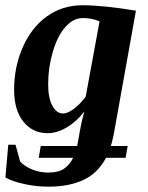

<svg xmlns="http://www.w3.org/2000/svg" viewBox="-39 -491 559 724"><path d="M114.7 59.6H252L256.3 36.6Q268.1 -35.2 279.3 -70.8Q249.5 -32.2 212.6 -10.5Q175.8 11.2 140.6 11.2Q83.5 11.2 48.8 -32.7Q14.2 -76.7 14.2 -151.9Q14.2 -239.3 47.4 -314Q80.6 -388.7 138.9 -429.9Q197.3 -471.2 271 -471.2Q350.6 -471.2 473.6 -450.7L389.6 17.1Q382.8 48.3 378.9 59.6H442.4L434.6 104H360.8Q330.1 162.1 275.6 187.5Q221.2 212.9 143.6 212.9Q98.1 212.9 53 203.1Q7.8 193.4 -18.6 178.2L-7.8 54.7H19.5L37.1 118.7Q54.7 136.7 82.5 148.2Q110.4 159.7 144 159.7Q181.2 159.7 202.6 145Q224.1 130.4 236.8 104H106.9ZM142.6 -173.3Q142.6 -121.6 158.4 -92.3Q174.3 -63 198.7 -63Q215.8 -63 239 -80.1Q262.2 -97.2 284.2 -126.5L336.4 -410.6Q307.6 -422.9 273.4 -422.9Q237.3 -422.9 207.5 -389.2Q177.7 -355.5 160.2 -295.9Q142.6 -236.3 142.6 -173.3Z"/></svg>

Font: Tinos
Style: Bold Italic
Weight: 700
Italic angle: -16.333°
Designer: Steve Matteson
Foundry: Monotype Imaging Inc.
Version: Version 1.23